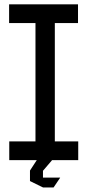

<svg xmlns="http://www.w3.org/2000/svg" viewBox="-20 -728 397 873"><path d="M141.3 0V-623.1L214.2 -708.3H229.3V-85.2L156.5 0ZM22.1 0V-85.2H141.3V0ZM156.5 0 229.3 -85.2H335.7V0ZM21.4 -623.1V-708.3H214.2L141.3 -623.1ZM229.3 -623.1V-708.3H334.7V-623.1ZM116.3 48.5V47.5L147.3 0H216.1V1L175.4 48.5ZM174.4 123.8 116.3 95.2V48.5H175.4V123.8ZM175.4 124.5V79.6H253.2V80.6L223.5 124.5Z"/></svg>

Font: Foldit Thin
Style: Regular
Weight: 100
Designer: Sophia Tai
Foundry: Sophia Tai
Version: Version 1.003